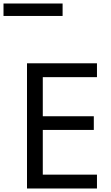

<svg xmlns="http://www.w3.org/2000/svg" viewBox="-57 -1075 633 1095"><path d="M496 0H97V-714H496V-635H187V-412H478V-334H187V-79H496ZM-37 -984V-1055H300V-984Z"/></svg>

Font: Noto Sans Tifinagh APT
Style: Regular
Weight: 400
Designer: JamraPatel
Foundry: JamraPatel LLC
Version: Version 2.006; ttfautohint (v1.8.4.7-5d5b)